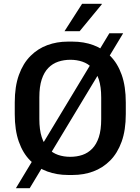

<svg xmlns="http://www.w3.org/2000/svg" viewBox="-20 -915 742 1015"><path d="M339 10Q281 10 230 -8.5Q179 -27 140 -66Q101 -105 79.5 -166Q58 -227 58 -312V-373Q58 -458 80 -519Q102 -580 141 -619Q180 -658 230.5 -676.5Q281 -695 338 -695H364Q423 -695 473.5 -676.5Q524 -658 563 -619Q602 -580 623.5 -519Q645 -458 645 -373V-312Q645 -227 623 -166Q601 -105 562 -66Q523 -27 472.5 -8.5Q422 10 365 10ZM351 -86Q386 -86 415.5 -96Q445 -106 467.5 -129Q490 -152 502.5 -190Q515 -228 515 -285V-399Q515 -456 502.5 -494.5Q490 -533 467.5 -556Q445 -579 415.5 -589Q386 -599 352 -599Q318 -599 288 -589Q258 -579 235.5 -556Q213 -533 200.5 -495Q188 -457 188 -400V-286Q188 -229 200.5 -190.5Q213 -152 235.5 -129Q258 -106 287.5 -96Q317 -86 351 -86ZM64 80 558 -739H631L137 80ZM321 -750 414 -895H518V-892L401 -750Z"/></svg>

Font: Chivo Medium Medium
Style: Regular
Weight: 500
Version: Version 2.002